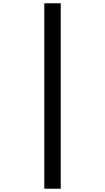

<svg xmlns="http://www.w3.org/2000/svg" viewBox="-20 -968 640 1170"><path d="M250 182V-948H350V182Z"/></svg>

Font: Victor Mono
Style: Bold
Weight: 700
Monospace: yes
Designer: Rune Bjørnerås
Version: Version 1.561;gftools[0.9.30]